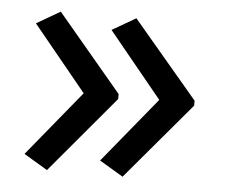

<svg xmlns="http://www.w3.org/2000/svg" viewBox="-39 -514 587 501"><g transform="rotate(5 254.5 -263.5)"><path d="M469 -257 299 -56 237 -93 377 -264 237 -435 299 -471 469 -270ZM270 -257 101 -56 39 -93 179 -264 39 -435 101 -471 270 -270Z"/></g></svg>

Font: Noto Sans Lisu
Style: Regular
Weight: 400
Designer: Monotype Design Team. David Williams.
Foundry: Monotype Imaging Inc.
Version: Version 2.102